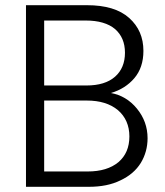

<svg xmlns="http://www.w3.org/2000/svg" viewBox="-20 -719 637 739"><path d="M407 -361C407 -361 407 -361 407 -361C444 -372 474 -391 497 -418C520 -445 532 -480 532 -523C532 -523 532 -523 532 -523C532 -575 514 -617 477 -650C440 -683 386 -699 315 -699C315 -699 80 -699 80 -699C80 -699 80 0 80 0C80 0 322 0 322 0C322 0 322 0 322 0C369 0 410 -8 444 -25C478 -41 504 -63 522 -92C539 -120 548 -152 548 -187C548 -187 548 -187 548 -187C548 -230 534 -268 507 -301C480 -334 446 -354 407 -361ZM150 -640C150 -640 310 -640 310 -640C310 -640 310 -640 310 -640C359 -640 397 -629 423 -607C448 -585 461 -555 461 -516C461 -516 461 -516 461 -516C461 -477 448 -446 423 -424C397 -401 360 -390 313 -390C313 -390 150 -390 150 -390C150 -390 150 -640 150 -640ZM317 -59C317 -59 150 -59 150 -59C150 -59 150 -332 150 -332C150 -332 314 -332 314 -332C314 -332 314 -332 314 -332C364 -332 404 -320 434 -295C463 -270 478 -236 478 -194C478 -194 478 -194 478 -194C478 -152 464 -119 436 -95C407 -71 368 -59 317 -59Z"/></svg>

Font: wox.body
Style: Regular
Weight: 500
Designer: Ninad Kale (Devanagari), Jonny Pinhorn (Latin)
Foundry: Indian Type Foundry
Version: ""